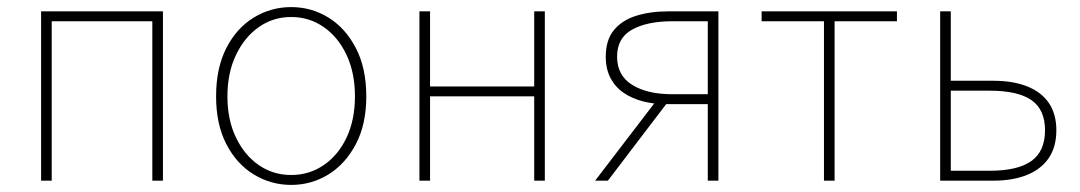

<svg xmlns="http://www.w3.org/2000/svg" viewBox="-20 -510 3048 542"><path d="M96 0V-478H440V0H410V-450H126V0Z M802 12Q745 12 696.5 -17.5Q648 -47 619 -103Q590 -159 590 -238Q590 -318 619 -374.5Q648 -431 696.5 -460.5Q745 -490 802 -490Q859 -490 907 -460.5Q955 -431 984.5 -374.5Q1014 -318 1014 -238Q1014 -159 984.5 -103Q955 -47 907 -17.5Q859 12 802 12ZM802 -16Q853 -16 894 -44Q935 -72 958.5 -122Q982 -172 982 -238Q982 -304 958.5 -354.5Q935 -405 894 -433.5Q853 -462 802 -462Q751 -462 710.5 -433.5Q670 -405 646 -354.5Q622 -304 622 -238Q622 -172 646 -122Q670 -72 710.5 -44Q751 -16 802 -16Z M1164 0V-478H1194V-266H1488V-478H1518V0H1488V-238H1194V0Z M1978 0V-216H1860Q1825 -216 1794.5 -224Q1764 -232 1740.5 -248Q1717 -264 1703.5 -289.5Q1690 -315 1690 -350Q1690 -397 1713 -425Q1736 -453 1776 -465.5Q1816 -478 1868 -478H2008V0ZM1878 -244H1978V-450H1878Q1807 -450 1764.5 -426.5Q1722 -403 1722 -350Q1722 -297 1764.5 -270.5Q1807 -244 1878 -244ZM1660 0 1836 -230 1862 -218 1696 0Z M2306 0V-450H2130V-478H2512V-450H2336V0Z M2634 0V-478H2664V-282H2784Q2840 -282 2880 -266Q2920 -250 2941 -219Q2962 -188 2962 -142Q2962 -96 2941 -64.5Q2920 -33 2880 -16.5Q2840 0 2784 0ZM2664 -28H2774Q2853 -28 2891.5 -55.5Q2930 -83 2930 -142Q2930 -201 2891.5 -227.5Q2853 -254 2774 -254H2664Z"/></svg>

Font: Source Sans 3 Variable
Style: Regular
Weight: 200
Designer: Paul D. Hunt
Foundry: Adobe Systems Incorporated
Version: Version 3.026